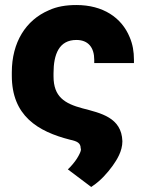

<svg xmlns="http://www.w3.org/2000/svg" viewBox="-20 -558 582 764"><path d="M27 -257C27 -98 129 -35 259 -2C287 4 301 11 301 32V33L302 34C303 41 299 50 292 63C285 76 274 91 260 106L250 116L343 186L350 181C380 161 407 131 428 102C445 78 467 44 467 4C464 -91 380 -108 308 -127C237 -146 193 -173 193 -254V-267C193 -342 215 -399 284 -399C331 -399 355 -369 355 -320V-307H513V-320C513 -353 508 -382 496 -410C464 -488 390 -538 284 -538C243 -538 206 -532 174 -517C83 -478 27 -390 27 -270Z"/></svg>

Font: Asimov Pro
Style: Ult
Weight: 900
Designer: Google
Version: Version 2.000980; 2014